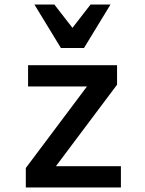

<svg xmlns="http://www.w3.org/2000/svg" viewBox="-20 -828 640 848"><path d="M94 0H514V-94H227L497 -454V-540H104V-446H364L94 -86ZM249 -616H351L468 -808H380L300 -705L220 -808H132Z"/></svg>

Font: CommitMono
Style: 600Regular
Weight: 600
Monospace: yes
Designer: Eigil Nikolajsen
Foundry: Eigil Nikolajsen
Version: Version 1.143